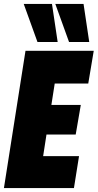

<svg xmlns="http://www.w3.org/2000/svg" viewBox="-36 -959 498 979"><path d="M-16 0 94 -700H442L414 -533H243L226 -424H376L350 -273H201L184 -163H367L341 0ZM155 -745 85 -939H229L258 -745ZM316 -745 246 -939H390L419 -745Z"/></svg>

Font: Georama Condensed Black
Style: Italic
Weight: 900
Width: 3
Italic angle: -9°
Designer: Jean-Baptiste Levee
Foundry: Production Type
Version: Version 1.000